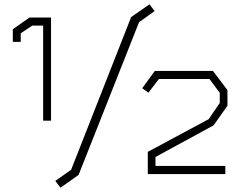

<svg xmlns="http://www.w3.org/2000/svg" viewBox="-20 -815 1108 899"><path d="M182 -250V-695H131L77 -659V-619H40V-678L118 -733H219V-250ZM239 32 313 -20 594 -735 680 -795 704 -763 631 -711 348 4 263 64ZM980 -228 708 -80V-38H1035V0H672V-104L957 -257L1009 -333V-380L961 -445H724L675 -381L646 -402L705 -483H977L1045 -393V-320Z"/></svg>

Font: Turret Road Light
Style: Regular
Weight: 300
Designer: Noponies
Foundry: Noponies
Version: Version 1.001; ttfautohint (v1.8)